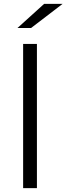

<svg xmlns="http://www.w3.org/2000/svg" viewBox="-20 -968 342 988"><path d="M99 -742H170V0H99ZM207 -948H302L140 -824H70Z"/></svg>

Font: Idrija
Style: Regular
Weight: 400
Designer: Julieta Ulanovsky
Foundry: Julieta Ulanovsky
Version: Version 7.200